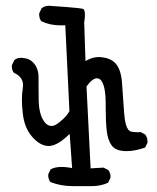

<svg xmlns="http://www.w3.org/2000/svg" viewBox="-20 -527 540 659"><path d="M112.3 -236.8V-261.2Q112.3 -293.9 92.8 -313.5Q80.1 -326.2 61.5 -327.6Q56.6 -328.6 53.7 -328.6Q50.8 -328.6 46.9 -328.4Q43 -328.1 38.3 -326.2Q33.7 -324.2 29.3 -320.8L21 -303.7Q20.5 -301.8 20.5 -299.8Q20.5 -286.1 27.8 -276.9Q39.6 -272 46.9 -264.6Q59.1 -252.9 59.1 -234.4Q59.1 -229 58.1 -223.1Q55.2 -207 55.2 -185.8Q55.2 -164.6 58.1 -138.7Q63.5 -87.9 90.3 -57.6Q118.2 -25.9 147 -25.9Q172.9 -25.9 208 -57.1L219.2 -67.4L227.5 49.8L218.3 48.3Q203.6 45.9 191.4 45.9Q168.9 45.9 153.8 54.2L146 70.3Q145.5 72.3 145.5 76.4Q145.5 80.6 147.2 86.4Q148.9 92.3 152.8 97.7Q188 111.8 229.5 111.8H295.9Q326.2 111.8 351.1 100.1L358.9 84Q359.4 82 359.4 77.9Q359.4 73.7 357.7 67.9Q356 62 351.6 56.6L335.4 48.3L291 50.8L276.9 -230Q284.7 -240.7 289.6 -245.6Q294.4 -250.5 298.3 -252.9Q305.7 -258.3 313 -258.3Q323.2 -258.3 330.1 -246.6Q342.8 -224.6 342.8 -171.9V-156.2Q342.8 -110.8 346.2 -78.9Q349.6 -46.9 363.3 -27.8Q377.4 -8.3 414.1 -8.3Q442.9 -8.3 478 -20.5L485.8 -36.1Q486.3 -38.1 486.3 -40Q486.3 -54.7 478.5 -65.4L462.4 -73.7Q457 -73.2 453.1 -73.2Q440.9 -73.2 430.7 -75.2Q418 -78.1 412.1 -100.1Q407.7 -115.7 405.8 -142.1L398.9 -241.2Q395.5 -290.5 375 -311Q358.4 -327.6 328.6 -330.6Q324.2 -331.1 321.8 -331.1Q319.3 -331.1 316.9 -331.1Q314.5 -331.1 309.8 -330.6Q305.2 -330.1 300.8 -329.1Q292 -326.7 283.7 -322.8L273.4 -317.4L269 -450.7Q271.5 -465.8 271.5 -473.1Q271.5 -480.5 271.2 -483.6Q271 -486.8 270 -489.3Q269 -493.2 267.3 -494.9Q265.6 -496.6 262.7 -497.1Q259.8 -497.6 254.6 -498.3Q249.5 -499 242.7 -499.8Q235.8 -500.5 227.1 -501.2Q218.3 -502 208 -502.9Q187 -504.4 159.2 -506.3Q153.8 -507.3 149.4 -507.3Q134.3 -507.3 123 -499L114.7 -481.4Q114.3 -479.5 114.3 -476.8Q114.3 -474.1 115.2 -469.7Q116.2 -461.4 122.1 -454.1Q151.4 -439.9 188.5 -439.9Q192.4 -439.9 204.1 -440.4L218.3 -145.5Q213.4 -137.2 209.5 -132.3Q204.1 -125.5 197.8 -119.4Q191.4 -113.3 183.6 -107.2Q175.8 -101.1 170.9 -98.6Q163.6 -94.7 157.7 -94.7Q141.6 -94.7 130.9 -110.8Q113.8 -135.3 112.8 -182.6Q112.3 -212.4 112.3 -236.8Z"/></svg>

Font: Bakudai
Style: ExtraLight
Weight: 200
Version: Version 1.48